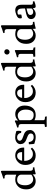

<svg xmlns="http://www.w3.org/2000/svg" viewBox="1582 -2382 1058 4263"><g transform="rotate(-90 2111.5 -251.0)"><path d="M365 -305Q365 -348 334 -374Q303 -400 245 -400Q187 -400 158 -352Q129 -304 129 -224Q128 -144 166 -94Q204 -44 263 -44Q288 -44 308 -52Q328 -60 335 -64Q344 -70 365 -85ZM450 -115Q450 -50 494 -50H506L523 -51L530 -19L459 -7Q434 -2 386 12Q373 12 373 4L370 -56Q352 -32 311 -10Q270 12 224 12Q142 12 90 -44Q38 -100 38 -197Q38 -314 102 -378Q166 -442 256 -442Q317 -442 365 -419V-620Q365 -679 311 -679Q298 -679 285 -676L276 -706Q379 -736 432 -760Q450 -760 450 -741Z M866 -290Q866 -400 781 -400Q736 -400 708 -368Q680 -336 674 -290ZM961 -243H671V-230Q671 -158 712 -104Q753 -50 821 -50Q889 -50 933 -94Q936 -97 938 -97Q940 -97 943 -94L965 -69Q890 12 792 12Q694 12 636 -50Q580 -112 580 -216Q580 -320 644 -380Q708 -442 790 -442Q872 -442 919 -392Q966 -342 966 -254Q966 -243 961 -243Z M1197 -33Q1279 -33 1279 -99Q1279 -128 1255 -146Q1231 -164 1195 -176Q1161 -188 1126 -204Q1091 -219 1067 -249Q1043 -280 1042 -330Q1043 -380 1087 -412Q1131 -444 1193 -443Q1255 -443 1328 -420Q1338 -414 1338 -376Q1338 -338 1332 -308L1292 -312Q1287 -352 1261 -376Q1235 -400 1197 -401Q1159 -401 1139 -385Q1117 -369 1117 -343Q1117 -317 1141 -299Q1165 -282 1201 -270Q1235 -258 1271 -244Q1307 -230 1331 -200Q1355 -169 1356 -116Q1357 -64 1313 -26Q1269 12 1201 12Q1133 12 1052 -18Q1047 -21 1043 -64Q1039 -107 1039 -134V-139L1086 -143Q1102 -33 1197 -33Z M1543 255 1429 258 1421 218Q1468 214 1478 210Q1488 206 1488 184V-305Q1488 -340 1474 -354Q1460 -368 1432 -369L1417 -368L1409 -398Q1438 -404 1486 -422Q1534 -440 1549 -450Q1566 -450 1568 -442V-378Q1586 -402 1624 -422Q1662 -442 1709 -442Q1795 -442 1847 -384Q1899 -326 1899 -234Q1898 -120 1844 -54Q1790 12 1687 12Q1623 12 1573 -16V184Q1573 202 1588 210Q1603 218 1650 218L1659 258ZM1573 -127Q1573 -83 1604 -58Q1635 -33 1693 -33Q1751 -32 1780 -80Q1809 -128 1809 -208Q1810 -288 1772 -337Q1734 -387 1679 -387Q1624 -387 1573 -345Z M2261 -290Q2261 -400 2176 -400Q2131 -400 2103 -368Q2075 -336 2069 -290ZM2356 -243H2066V-230Q2066 -158 2107 -104Q2148 -50 2216 -50Q2284 -50 2328 -94Q2331 -97 2333 -97Q2335 -97 2338 -94L2360 -69Q2285 12 2187 12Q2089 12 2031 -50Q1975 -112 1975 -216Q1975 -320 2039 -380Q2103 -442 2185 -442Q2267 -442 2314 -392Q2361 -342 2361 -254Q2361 -243 2356 -243Z M2761 -305Q2761 -348 2730 -374Q2699 -400 2641 -400Q2583 -400 2554 -352Q2525 -304 2525 -224Q2524 -144 2562 -94Q2600 -44 2659 -44Q2684 -44 2704 -52Q2724 -60 2731 -64Q2740 -70 2761 -85ZM2846 -115Q2846 -50 2890 -50H2902L2919 -51L2926 -19L2855 -7Q2830 -2 2782 12Q2769 12 2769 4L2766 -56Q2748 -32 2707 -10Q2666 12 2620 12Q2538 12 2486 -44Q2434 -100 2434 -197Q2434 -314 2498 -378Q2562 -442 2652 -442Q2713 -442 2761 -419V-620Q2761 -679 2707 -679Q2694 -679 2681 -676L2672 -706Q2775 -736 2828 -760Q2846 -760 2846 -741Z M3031 -624Q3031 -649 3048 -667Q3064 -685 3090 -685Q3116 -685 3132 -670Q3148 -656 3149 -630Q3150 -604 3132 -586Q3114 -568 3089 -568Q3064 -568 3048 -584Q3032 -600 3031 -624ZM3095 0 2987 3 2979 -37Q3026 -42 3036 -46Q3046 -50 3046 -71V-325Q3046 -375 2996 -375Q2984 -375 2977 -374L2968 -403Q3033 -419 3051 -426L3112 -450Q3125 -450 3128 -448Q3131 -446 3131 -434V-71Q3131 -52 3140 -46Q3149 -40 3184 -37L3193 3Z M3596 -305Q3596 -348 3565 -374Q3534 -400 3476 -400Q3418 -400 3389 -352Q3360 -304 3360 -224Q3359 -144 3397 -94Q3435 -44 3494 -44Q3519 -44 3539 -52Q3559 -60 3566 -64Q3575 -70 3596 -85ZM3681 -115Q3681 -50 3725 -50H3737L3754 -51L3761 -19L3690 -7Q3665 -2 3617 12Q3604 12 3604 4L3601 -56Q3583 -32 3542 -10Q3501 12 3455 12Q3373 12 3321 -44Q3269 -100 3269 -197Q3269 -314 3333 -378Q3397 -442 3487 -442Q3548 -442 3596 -419V-620Q3596 -679 3542 -679Q3529 -679 3516 -676L3507 -706Q3610 -736 3663 -760Q3681 -760 3681 -741Z M4181 -50H4202Q4207 -50 4209 -51Q4213 -25 4216 -19Q4203 -12 4161 0Q4119 12 4099 12Q4079 12 4071 -2Q4063 -16 4059 -54Q4043 -30 4009 -10Q3975 10 3941 12H3936Q3887 12 3853 -15Q3819 -42 3819 -93Q3819 -144 3867 -172Q3915 -200 4054 -225V-285Q4054 -393 3973 -393Q3945 -393 3920 -379V-311Q3919 -306 3893 -301Q3867 -296 3859 -296Q3851 -296 3842 -298Q3834 -306 3834 -334Q3834 -362 3850 -380Q3865 -400 3922 -421Q3979 -442 4011 -442Q4137 -442 4137 -300V-100Q4137 -68 4149 -59Q4161 -50 4181 -50ZM3978 -44Q4029 -44 4054 -78V-190Q3968 -174 3939 -156Q3910 -138 3910 -104Q3912 -72 3931 -58Q3950 -44 3978 -44Z"/></g></svg>

Font: Lusitana
Style: Regular
Weight: 400
Designer: Ana Paula Megda
Foundry: Ana Paula Megda
Version: Version 1.001; ttfautohint (v1.4.1)